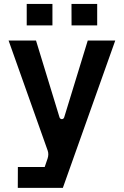

<svg xmlns="http://www.w3.org/2000/svg" viewBox="-20 -747 616 955"><path d="M112.9 -727.3V-620.7H240.8V-727.3ZM335.6 -727.3 335.9 -620.7H463.4V-727.3ZM68.5 187.5H292.6L553.3 -545.5H416.5L299.4 -163.7C295.8 -151.3 279.5 -151.3 275.9 -163.7L159.1 -545.5H22.7L217 1.4C221.9 14.9 220.9 28.8 216.6 41.9L202.4 83.5H68.9Z"/></svg>

Font: RA Gorm Semi Bold
Style: Regular
Weight: 600
Designer: Rasmus Andersson
Foundry: rsms
Version: Version 3.000;hotconv 1.0.109;makeotfexe 2.5.65596